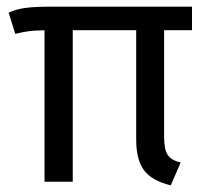

<svg xmlns="http://www.w3.org/2000/svg" viewBox="-20 -547 640 578"><path d="M474 -456V-136Q474 -97 485 -80.5Q496 -64 524 -58L494 11Q437 -3 413.5 -34.5Q390 -66 390 -127V-456H199V0H114V-456Q80 -455 65.5 -453Q51 -451 26 -445L6 -509Q30 -520 59 -523.5Q88 -527 136 -527H558V-456Z"/></svg>

Font: FiraDG Mono
Style: Regular
Weight: 400
Designer: Carrois Corporate & Edenspiekermann AG
Foundry: Carrois Corporate GbR & Edenspiekermann AG
Version: Version 3.206